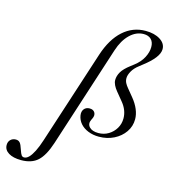

<svg xmlns="http://www.w3.org/2000/svg" viewBox="-348 -836 1096 1239"><g transform="rotate(15 200.0 -217.0)"><path d="M-91 290Q-144 290 -175 271Q-206 252 -206 219Q-206 197 -192 183.5Q-178 170 -157 170Q-140 170 -130 181Q-120 192 -110 224Q-101 251 -94.5 259.5Q-88 268 -77 268Q-61 268 -45.5 252.5Q-30 237 -14 205.5Q2 174 17 127L220 -498Q256 -608 320.5 -666Q385 -724 471 -724Q530 -724 568 -700Q606 -676 606 -638Q606 -610 581 -577.5Q556 -545 506 -507L487 -492Q458 -470 443.5 -444Q429 -418 429 -397Q429 -380 436.5 -365.5Q444 -351 456 -337L497 -287Q524 -254 538 -220.5Q552 -187 552 -155Q552 -108 525.5 -69.5Q499 -31 454 -8.5Q409 14 354 14Q315 14 282.5 1Q250 -12 230 -35Q210 -58 205 -88Q201 -114 214 -130.5Q227 -147 251 -147Q276 -147 286 -129.5Q296 -112 284 -88L280 -80Q265 -50 284 -29Q303 -8 345 -8Q382 -8 412 -26Q442 -44 460 -74Q478 -104 478 -141Q478 -168 468 -194Q458 -220 438 -244L393 -299Q379 -316 370.5 -333.5Q362 -351 362 -367Q362 -394 377.5 -421Q393 -448 434 -479L456 -496Q494 -525 513 -561.5Q532 -598 532 -632Q532 -665 514 -683Q496 -701 464 -701Q414 -701 372.5 -661Q331 -621 308 -550L89 127Q60 216 19.5 253Q-21 290 -91 290Z"/></g></svg>

Font: Baskervville
Style: Italic
Weight: 400
Italic angle: -18°
Designer: ANRT
Foundry: ANRT
Version: Version 1.100